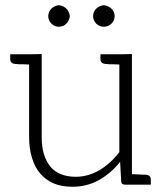

<svg xmlns="http://www.w3.org/2000/svg" viewBox="-20 -704 635 732"><path d="M535 -38H530H522C519 -38 514 -39 507 -39C500 -39 492 -40 483 -40V-498L435 -497H363V-478C363 -467 370 -461 383 -460H388C390 -460 393 -459 396 -459H411C418 -459 426 -458 435 -458V-124C413 -95 387 -72 359 -55C331 -39 301 -30 269 -30C225 -30 192 -44 171 -70C150 -97 139 -133 139 -180V-498L91 -497H19V-478C19 -467 26 -461 39 -460H44C46 -460 49 -459 52 -459H67C74 -459 82 -458 91 -458V-180C91 -151 95 -125 102 -102C109 -79 119 -59 133 -43C147 -27 163 -14 184 -5C205 4 229 8 257 8C294 8 328 -1 358 -18C388 -35 415 -58 438 -87L442 -13C442 -4 448 0 457 0H483H555V-20C555 -31 548 -37 535 -38ZM246 -642C246 -648 244 -653 242 -658C240 -663 237 -667 233 -671C229 -675 225 -678 220 -680C215 -682 209 -684 204 -684C199 -684 194 -682 189 -680C184 -678 180 -675 176 -671C172 -667 169 -663 167 -658C165 -653 164 -648 164 -642C164 -637 165 -632 167 -627C169 -622 172 -618 176 -614C180 -610 184 -607 189 -605C194 -603 199 -602 204 -602C209 -602 215 -603 220 -605C225 -607 229 -610 233 -614C237 -618 240 -622 242 -627C244 -632 246 -637 246 -642ZM417 -642C417 -648 416 -653 414 -658C412 -663 409 -667 405 -671C401 -675 396 -678 391 -680C386 -682 381 -684 376 -684C370 -684 365 -682 360 -680C355 -678 351 -675 347 -671C343 -667 340 -663 338 -658C336 -653 335 -648 335 -642C335 -637 336 -632 338 -627C340 -622 343 -618 347 -614C351 -610 355 -607 360 -605C365 -603 370 -602 376 -602C381 -602 386 -603 391 -605C396 -607 401 -610 405 -614C409 -618 412 -622 414 -627C416 -632 417 -637 417 -642Z"/></svg>

Font: SVN-Aleo
Style: Light
Weight: 300
Designer: Alessio Laiso
Version: Version 1.2.2